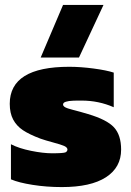

<svg xmlns="http://www.w3.org/2000/svg" viewBox="-20 -758 537 788"><path d="M147 -522 238.8 -737.8H404.8L304.2 -522ZM233.9 9.8Q170.9 9.8 113.8 0.7Q56.6 -8.3 24.9 -22V-166Q58.1 -148.9 107.7 -138.9Q157.2 -128.9 193.8 -128.9Q240.2 -128.9 249 -132.8Q256.3 -136.7 256.8 -144Q256.8 -152.8 243.9 -158.7Q231 -164.6 198.2 -173.3Q165.5 -182.1 146 -189Q100.6 -206.1 74.2 -223.6Q47.9 -241.2 33.9 -267.6Q20 -293.9 20 -332Q20 -483.9 264.2 -483.9Q310.5 -483.9 364 -476.8Q417.5 -469.7 446.8 -460V-317.9Q384.8 -345.2 314.9 -345.2Q303.2 -345.2 296.9 -345.2Q290.5 -345.2 279.8 -344.7Q269 -344.2 263.2 -343.3Q257.3 -342.3 251 -340.6Q244.6 -338.9 241.7 -335.9Q238.8 -333 238.8 -329.1Q238.8 -324.2 243.7 -320.3Q248.5 -316.4 258.8 -313Q269 -309.6 280 -306.9Q291 -304.2 308.8 -299.3Q326.7 -294.4 340.8 -290Q418.5 -267.1 447.8 -235.4Q477.1 -203.6 477.1 -144Q477.1 -70.8 414.8 -30.5Q352.5 9.8 233.9 9.8Z"/></svg>

Font: Kanit ExtraBold
Style: Regular
Weight: 800
Designer: Katatrad Team
Foundry: CadsonDemak
Version: Version 1.000;PS 001.000;hotconv 1.0.88;makeotf.lib2.5.64775